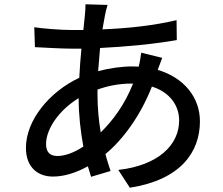

<svg xmlns="http://www.w3.org/2000/svg" viewBox="-20 -820 1040 896"><path d="M737 -550 639 -574C637 -557 632 -526 627 -509L598 -510C548 -510 491 -502 438 -488C441 -525 444 -562 447 -596C570 -602 704 -615 805 -633L804 -726C698 -701 583 -688 458 -683L470 -749C473 -764 477 -782 482 -797L379 -800C379 -786 378 -765 376 -747L369 -680H314C263 -680 175 -687 140 -693L143 -600C186 -598 264 -593 311 -593H360C356 -550 352 -503 350 -457C211 -392 101 -259 101 -130C101 -38 158 4 227 4C281 4 338 -15 390 -44L405 5L496 -22C488 -47 479 -73 472 -101C553 -168 634 -277 689 -416C772 -390 816 -328 816 -258C816 -143 718 -48 532 -27L586 56C824 19 913 -111 913 -254C913 -367 837 -458 716 -494ZM601 -430C562 -332 508 -259 450 -202C441 -256 435 -315 435 -378V-402C479 -418 533 -430 594 -430ZM369 -136C325 -107 282 -92 248 -92C212 -92 195 -111 195 -148C195 -220 258 -308 347 -362C347 -285 356 -206 369 -136Z"/></svg>

Font: Noto Sans CJK SC Medium
Style: Regular
Weight: 500
Designer: Ryoko NISHIZUKA 西塚涼子 (kana, bopomofo & ideographs); Paul D. Hunt (Latin, Greek & Cyrillic); Sandoll Communications 산돌커뮤니
Foundry: Adobe
Version: Version 2.004;hotconv 1.0.118;makeotfexe 2.5.65603